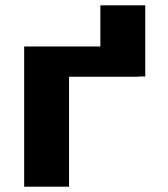

<svg xmlns="http://www.w3.org/2000/svg" viewBox="-20 -703 631 723"><path d="M527 -415V-683H358V-528H71V0H240V-414H503V-415Z"/></svg>

Font: Asimov
Style: XWid
Weight: 500
Designer: Google
Version: Version 2.000980; 2014